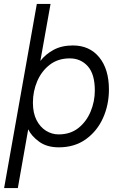

<svg xmlns="http://www.w3.org/2000/svg" viewBox="-20 -740 640 980"><path d="M1 220 168 -720H238L186 -429Q212 -463 253.5 -485.5Q295 -508 352 -508Q437 -508 486.5 -447.5Q536 -387 536 -283Q536 -205 506 -138Q476 -71 418.5 -29.5Q361 12 280 12Q219 12 179.5 -17Q140 -46 124 -80L71 220ZM279 -54Q339 -54 380 -86.5Q421 -119 442.5 -170.5Q464 -222 464 -278Q464 -362 428 -402Q392 -442 336 -442Q276 -442 234 -409.5Q192 -377 170 -325.5Q148 -274 148 -216Q148 -163 166.5 -127Q185 -91 215 -72.5Q245 -54 279 -54Z"/></svg>

Font: DM Mono Light
Style: Italic
Weight: 300
Italic angle: -10°
Designer: Colophon Foundry
Foundry: Colophon Foundry
Version: Version 1.000; ttfautohint (v1.8.2.53-6de2)